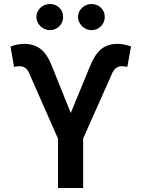

<svg xmlns="http://www.w3.org/2000/svg" viewBox="-20 -935 703 955"><path d="M268.6 -245.1 124 -573.2Q116.7 -589.4 105.2 -597.4Q93.8 -605.5 77.1 -605.5Q70.8 -605.5 62.5 -604.5Q54.2 -603.5 49.8 -602.5L32.2 -703.1Q65.4 -716.8 100.6 -716.8Q147.5 -716.8 180.4 -692.6Q213.4 -668.5 237.3 -608.4L332 -373L427.7 -605.5Q450.2 -662.6 482.2 -689.7Q514.2 -716.8 563.5 -716.8Q595.2 -716.8 631.8 -704.1L613.3 -602.5Q608.9 -603.5 600.8 -604.5Q592.8 -605.5 585.9 -605.5Q554.2 -605.5 539.1 -573.2L393.6 -246.1V0H268.6ZM161.1 -850.6Q161.1 -868.2 170.4 -883.1Q179.7 -897.9 195.1 -906.5Q210.4 -915 228.5 -915Q256.3 -915 275.1 -896.5Q293.9 -877.9 293.9 -850.6Q293.9 -833 285.4 -818.1Q276.9 -803.2 261.7 -794.2Q246.6 -785.2 228.5 -785.2Q210.9 -785.2 195.3 -794.2Q179.7 -803.2 170.4 -818.4Q161.1 -833.5 161.1 -850.6ZM368.2 -850.6Q368.2 -868.2 377.4 -883.1Q386.7 -897.9 402.1 -906.5Q417.5 -915 435.5 -915Q463.4 -915 482.2 -896.5Q501 -877.9 501 -850.6Q501 -833 492.4 -818.1Q483.9 -803.2 468.8 -794.2Q453.6 -785.2 435.5 -785.2Q418 -785.2 402.3 -794.2Q386.7 -803.2 377.4 -818.4Q368.2 -833.5 368.2 -850.6Z"/></svg>

Font: Pretendard SemiBold
Style: Regular
Weight: 600
Designer: Base glyphs from Inter by Rasmus Andersson; Hangeul glyphs from Noto Sans CJK(Source Han Sans) by Jang Soo-young and Kan
Foundry: Kil Hyung-jin
Version: Version 1.309